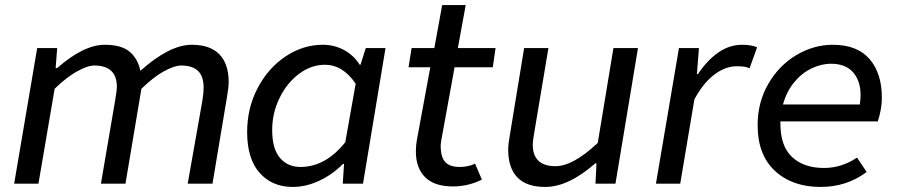

<svg xmlns="http://www.w3.org/2000/svg" viewBox="-20 -726 3544 759"><path d="M127 -536H206L200 -457H206Q311 -549 394 -549Q460 -549 492.5 -521.5Q525 -494 535 -446Q650 -549 738 -549Q811 -549 847.5 -511Q884 -473 884 -402Q884 -380 877 -341L820 0H722L780 -328Q785 -360 785 -378Q785 -425 762.5 -446Q740 -467 696 -467Q670 -467 628.5 -444.5Q587 -422 539 -375L476 0H379L435 -328Q442 -370 442 -382Q442 -467 353 -467Q326 -467 284 -443.5Q242 -420 196 -375L132 0H36Z M957 -204Q957 -299 998.5 -378Q1040 -457 1109 -503Q1178 -549 1256 -549Q1302 -549 1340.5 -528Q1379 -507 1402 -470H1405L1426 -536H1504L1415 0H1335L1340 -78H1336Q1293 -35 1241 -11Q1189 13 1137 13Q1056 13 1006.5 -42.5Q957 -98 957 -204ZM1345 -164 1386 -395Q1335 -470 1265 -470Q1210 -470 1162 -434Q1114 -398 1085 -338.5Q1056 -279 1056 -212Q1056 -138 1086.5 -102Q1117 -66 1168 -66Q1267 -66 1345 -164Z M1624 -127Q1624 -152 1628 -173L1681 -460H1595L1607 -536H1697L1728 -706H1821L1790 -536H1939L1928 -460H1777L1724 -169Q1723 -161 1722 -152Q1722 -105 1740 -85.5Q1758 -66 1797 -66Q1831 -66 1858 -79L1885 -16Q1831 11 1771 11Q1697 11 1660.5 -25.5Q1624 -62 1624 -127Z M1989 -134Q1989 -157 1996 -195L2052 -536H2148L2093 -208Q2086 -168 2086 -155Q2086 -69 2176 -69Q2245 -69 2343 -161L2405 -536H2502L2413 0H2334L2338 -80H2333Q2227 13 2135 13Q2062 13 2025.5 -24.5Q1989 -62 1989 -134Z M2664 -536H2743L2735 -433H2739Q2775 -487 2819 -518Q2863 -549 2914 -549Q2950 -549 2973 -539L2943 -456Q2933 -461 2921.5 -462.5Q2910 -464 2891 -464Q2847 -464 2803 -430.5Q2759 -397 2725 -333L2669 0H2573Z M2975 -231Q2975 -322 3017.5 -395Q3060 -468 3128.5 -508.5Q3197 -549 3272 -549Q3369 -549 3417.5 -492.5Q3466 -436 3466 -341Q3466 -314 3461 -288.5Q3456 -263 3450 -246H3065V-238Q3065 -148 3111.5 -105Q3158 -62 3237 -62Q3307 -62 3368 -103L3406 -46Q3327 13 3224 13Q3112 13 3043.5 -50.5Q2975 -114 2975 -231ZM3379 -313Q3382 -333 3382 -350Q3382 -406 3352.5 -440Q3323 -474 3265 -474Q3226 -474 3187 -455Q3148 -436 3118.5 -399.5Q3089 -363 3075 -313Z"/></svg>

Font: Nebula Sans Medium
Style: Regular
Weight: 500
Italic angle: -9°
Designer: Paul D. Hunt for Adobe (as Source Sans)
Foundry: Nebula Entertainment & Broadcasting LLC
Version: Version 1.010